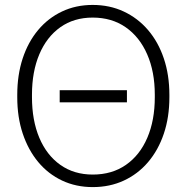

<svg xmlns="http://www.w3.org/2000/svg" viewBox="-20 -741 717 771"><path d="M352.5 10.3Q285.2 10.3 229.5 -15.9Q173.8 -42 133.5 -90.3Q93.3 -138.7 71.3 -204.6Q49.3 -270.5 49.3 -350.6V-359.9Q49.3 -439.9 71 -506.1Q92.8 -572.3 133.1 -620.4Q173.3 -668.5 229 -694.8Q284.7 -721.2 352.1 -721.2Q420.4 -721.2 476.8 -694.8Q533.2 -668.5 574.5 -620.4Q615.7 -572.3 637.9 -506.1Q660.2 -439.9 660.2 -359.9V-350.6Q660.2 -270.5 637.9 -204.3Q615.7 -138.2 574.7 -90.1Q533.7 -42 477.3 -15.9Q420.9 10.3 352.5 10.3ZM352.5 -40Q429.7 -40 485.6 -78.9Q541.5 -117.7 571.5 -187.7Q601.6 -257.8 601.6 -350.6V-360.8Q601.6 -453.1 571 -522.9Q540.5 -592.8 484.6 -631.6Q428.7 -670.4 352.1 -670.4Q276.9 -670.4 222.2 -631.6Q167.5 -592.8 137.9 -522.9Q108.4 -453.1 108.4 -360.8V-350.6Q108.4 -257.8 137.9 -187.7Q167.5 -117.7 222.4 -78.9Q277.3 -40 352.5 -40ZM219.7 -330.1V-378.9H489.7V-330.1Z"/></svg>

Font: Roboto Slab LO Light
Style: Regular
Weight: 300
Designer: Google
Version: Version 2.000